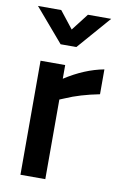

<svg xmlns="http://www.w3.org/2000/svg" viewBox="-84 -780 529 829"><g transform="rotate(10 180.5 -365.5)"><path d="M66 0V-500H174V-440Q259 -495 344 -511V-402Q258 -385 197 -358L175 -349V0ZM139 -585 14 -731H116L175 -656L233 -731H335L208 -585Z"/></g></svg>

Font: Titillium Web[RUS by Daymarius]
Style: Regular
Weight: 600
Designer: Cyrillization by Daymarius
Foundry: Cyrillization by Daymarius
Version: Version 1.002 September 11, 2018